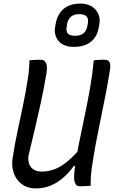

<svg xmlns="http://www.w3.org/2000/svg" viewBox="-20 -1037 640 1073"><path d="M487 1Q477 2 467.5 2.5Q458 3 448 3.5Q438 4 428 4Q420 4 414 2Q408 0 404 -6Q400 -12 397 -21.5Q394 -31 394 -46Q394 -61 396 -82Q406 -159 421.5 -236Q437 -313 453.5 -391Q470 -469 483.5 -546.5Q497 -624 504 -700Q515 -701 525 -702Q535 -703 545 -703Q555 -703 565 -703Q578 -703 585.5 -697.5Q593 -692 595.5 -678.5Q598 -665 594 -643Q583 -575 570 -507.5Q557 -440 543 -373.5Q529 -307 516.5 -240Q504 -173 494 -105Q490 -77 488 -50.5Q486 -24 487 1ZM181 16Q144 16 117 1.5Q90 -13 73.5 -37.5Q57 -62 51 -92.5Q45 -123 51 -156Q62 -229 77.5 -301.5Q93 -374 108 -445.5Q123 -517 134 -587Q140 -621 142 -648Q144 -675 145 -700Q161 -702 176.5 -702.5Q192 -703 208 -703Q222 -703 230.5 -694.5Q239 -686 241.5 -668.5Q244 -651 239 -624Q226 -546 210 -471.5Q194 -397 176 -321Q158 -245 138 -162Q136 -121 156 -99.5Q176 -78 212 -78Q249 -78 284.5 -91Q320 -104 360 -137.5Q400 -171 450 -232L426 -107L392 -109Q361 -66 327 -38.5Q293 -11 257 2.5Q221 16 181 16ZM427 -1017Q468 -1017 493.5 -1000.5Q519 -984 530 -958Q541 -932 535 -900L532 -883Q522 -829 486 -802Q450 -775 393 -775Q335 -775 307 -808.5Q279 -842 289 -892L292 -909Q299 -943 316.5 -967Q334 -991 362 -1004Q390 -1017 427 -1017ZM422 -958Q394 -958 377 -944Q360 -930 355 -903L353 -889Q350 -876 352 -865.5Q354 -855 360 -848Q367 -842 377 -839.5Q387 -837 401 -837Q428 -837 445.5 -850Q463 -863 468 -891L471 -905Q473 -918 471.5 -928.5Q470 -939 463 -946Q457 -952 447 -955Q437 -958 422 -958Z"/></svg>

Font: Rec Mono Semicasual
Style: Italic
Weight: 400
Italic angle: -10°
Version: Version 1.085; ttfautohint (v1.8.4.7-5d5b)